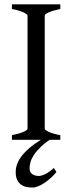

<svg xmlns="http://www.w3.org/2000/svg" viewBox="-20 -635 338 872"><path d="M34.2 0V-21Q67.4 -27.8 86.2 -35.9Q105 -43.9 105 -50.8V-564Q105 -569.8 87.2 -578.6Q69.3 -587.4 34.2 -594.2V-615.2H253.9V-594.2Q220.7 -587.4 201.9 -579.1Q183.1 -570.8 183.1 -564V-50.8Q183.1 -44.9 200.9 -36.4Q218.8 -27.8 253.9 -21V0ZM236.3 146Q226.1 159.2 212.2 171.9Q198.2 184.6 183.6 194.6Q168.9 204.6 154.3 210.7Q139.6 216.8 127.4 216.8Q113.3 216.8 99.6 213.9Q85.9 210.9 75.2 203.1Q64.5 195.3 57.9 181.6Q51.3 168 51.3 146Q51.3 102.1 89.6 60.3Q127.9 18.6 201.7 -21L223.6 -11.7Q188.5 9.8 167 30.3Q145.5 50.8 133.8 68.8Q122.1 86.9 118.2 102.1Q114.3 117.2 114.3 128.9Q114.3 147 126 155.5Q137.7 164.1 156.2 164.1Q168.5 164.1 186.3 155.3Q204.1 146.5 224.6 127.9L236.3 146Z"/></svg>

Font: Gentium
Style: Regular
Weight: 400
Designer: J. Victor Gaultney
Version: Version 1.03; 2011; OFL 1.1 release